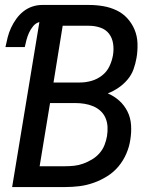

<svg xmlns="http://www.w3.org/2000/svg" viewBox="-20 -755 640 775"><path d="M243 0H29L139 -666Q124 -662 113.5 -649Q103 -636 97 -622.5Q91 -609 87 -594.5Q83 -580 80 -565H2Q6 -585 11 -604.5Q16 -624 24.5 -642.5Q33 -661 45.5 -678.5Q58 -696 74.5 -709Q91 -722 110.5 -728.5Q130 -735 150 -735H339Q369 -735 397.5 -730Q426 -725 451 -713Q476 -701 494.5 -680.5Q513 -660 523.5 -634.5Q534 -609 535 -579.5Q536 -550 531 -521Q527 -498 519 -475.5Q511 -453 495 -434Q479 -415 458.5 -401Q438 -387 415 -378Q441 -367 461.5 -348.5Q482 -330 494.5 -305Q507 -280 509 -250.5Q511 -221 506 -191Q502 -163 490 -135Q478 -107 458.5 -83.5Q439 -60 412.5 -43.5Q386 -27 357.5 -17Q329 -7 300.5 -3.5Q272 0 243 0ZM196 -422H303Q326 -422 349 -428.5Q372 -435 391.5 -450Q411 -465 421.5 -487Q432 -509 436 -532Q440 -556 436.5 -579Q433 -602 420 -619Q407 -636 385 -643.5Q363 -651 339 -651H233ZM140 -84H243Q262 -84 280 -86Q298 -88 316 -94.5Q334 -101 351.5 -111.5Q369 -122 382 -137Q395 -152 402 -170Q409 -188 412 -206Q415 -225 414 -243.5Q413 -262 406 -278.5Q399 -295 386 -307Q373 -319 356.5 -326Q340 -333 321.5 -336Q303 -339 285 -339H182Z"/></svg>

Font: Iosevka Medium Extended
Style: Italic
Weight: 500
Width: 7
Italic angle: -9°
Monospace: yes
Designer: Belleve Invis
Foundry: Belleve Invis
Version: Version 32.5.0; ttfautohint (v1.8.4)